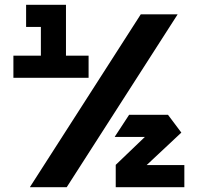

<svg xmlns="http://www.w3.org/2000/svg" viewBox="-20 -778 828 798"><path d="M149.9 -454.7V-666.1L221.7 -758H254.2V-546.6L182.4 -454.7ZM35.7 -454.7V-546.6H149.9V-454.7ZM182.4 -454.7 254.2 -546.6H348.2V-454.7ZM88.5 -666.1V-758H221.7L149.9 -666.1ZM104.7 0V-1L565.1 -718.5H717.8V-717.5L257.3 0ZM457.2 -209V-210L516.7 -300.9H678.2L679.5 -209ZM520.3 -27.1 461 -91.9V-92.8L678.2 -300.9L733.7 -226.9ZM461 0V-91.9H746.2V0Z"/></svg>

Font: Foldit Thin
Style: Regular
Weight: 100
Designer: Sophia Tai
Foundry: Sophia Tai
Version: Version 1.003